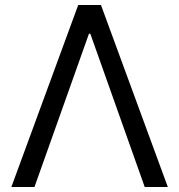

<svg xmlns="http://www.w3.org/2000/svg" viewBox="-20 -747 716 767"><path d="M117.7 0H25.4L292.5 -727.1H383.3L650.4 0H558.1L340.8 -612.3H335.4Z"/></svg>

Font: Sahel VF Regular
Style: Regular
Weight: 400
Foundry: Saber Rastikerdar (saber.rastikerdar@gmail.com)
Version: Version 3.4.0